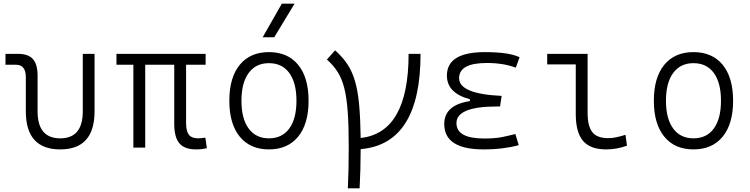

<svg xmlns="http://www.w3.org/2000/svg" viewBox="-20 -815 4142 1060"><path d="M312.5 9.8Q122.6 9.8 122.6 -200.2V-389.2Q122.6 -457.5 67.9 -457.5H10.3V-517.6H79.6Q136.2 -517.6 161.9 -488.8Q187.5 -460 187.5 -397V-200.2Q187.5 -51.3 312.5 -51.3Q437 -51.3 437 -200.2V-517.6H502V-200.2Q502 9.8 312.5 9.8Z M1062 9.8Q998.5 9.8 970.2 -23.9Q941.9 -57.6 941.9 -131.8V-457.5H781.7V0H716.3V-457.5H623V-517.6H1115.2V-457.5H1007.3V-136.7Q1007.3 -91.8 1022.5 -71.5Q1037.6 -51.3 1074.7 -51.3Q1081.5 -51.3 1090.8 -52.2Q1100.1 -53.2 1113.8 -55.2L1122.1 3.4Q1106.9 6.8 1093.5 8.3Q1080.1 9.8 1062 9.8Z M1464.8 9.8Q1361.3 9.8 1303.7 -60.5Q1246.1 -130.9 1246.1 -258.8Q1246.1 -387.2 1303.7 -457.3Q1361.3 -527.3 1464.8 -527.3Q1568.4 -527.3 1626 -457.3Q1683.6 -387.2 1683.6 -258.8Q1683.6 -130.9 1626 -60.5Q1568.4 9.8 1464.8 9.8ZM1464.8 -51.3Q1537.6 -51.3 1577.1 -105.5Q1616.7 -159.7 1616.7 -258.8Q1616.7 -357.9 1577.1 -412.1Q1537.6 -466.3 1464.8 -466.3Q1392.6 -466.3 1352.8 -412.1Q1313 -357.9 1313 -258.8Q1313 -159.7 1352.8 -105.5Q1392.6 -51.3 1464.8 -51.3ZM1430.2 -609.4 1536.1 -794.9H1606.4L1494.1 -609.4Z M1900.4 224.6Q1902.8 176.8 1904.1 119.4Q1905.3 62 1905.3 -4.9Q1905.3 -117.2 1899.9 -195.1Q1894.5 -272.9 1881.3 -326.2Q1868.2 -379.4 1844.5 -417Q1820.8 -454.6 1784.7 -486.3L1830.1 -537.1Q1870.1 -501.5 1897 -461.7Q1923.8 -421.9 1939.7 -367.9Q1955.6 -314 1962.6 -237.8Q1969.7 -161.6 1971.2 -53.2Q2235.8 -82.5 2235.8 -517.6H2301.8Q2301.8 -19.5 1971.2 8.3Q1970.7 133.3 1965.3 224.6Z M2649.4 9.8Q2432.6 9.8 2432.6 -130.4Q2432.6 -235.4 2574.2 -256.8V-267.1Q2447.3 -300.8 2447.3 -397.9Q2447.3 -527.3 2657.2 -527.3Q2790 -527.3 2848.6 -499L2827.6 -441.4Q2759.3 -467.3 2668 -467.3Q2514.6 -467.3 2514.6 -383.3Q2514.6 -296.4 2749.5 -285.6L2740.7 -227.1H2723.6Q2500 -227.1 2500 -135.3Q2500 -50.3 2653.3 -50.3Q2713.9 -50.3 2753.9 -58.6Q2793.9 -66.9 2825.2 -75.2L2843.8 -13.7Q2806.2 -2.9 2757.1 3.4Q2708 9.8 2649.4 9.8Z M3325.7 9.8Q3238.8 9.8 3198.7 -37.4Q3158.7 -84.5 3158.7 -185.5V-459.5H3001V-517.6H3224.1V-190.4Q3224.1 -119.1 3250 -85.7Q3275.9 -52.2 3338.4 -52.2Q3376 -52.2 3433.1 -70.8L3441.4 -10.7Q3385.3 9.8 3325.7 9.8Z M3808.6 9.8Q3705.1 9.8 3647.5 -60.5Q3589.8 -130.9 3589.8 -258.8Q3589.8 -387.2 3647.5 -457.3Q3705.1 -527.3 3808.6 -527.3Q3912.1 -527.3 3969.7 -457.3Q4027.3 -387.2 4027.3 -258.8Q4027.3 -130.9 3969.7 -60.5Q3912.1 9.8 3808.6 9.8ZM3808.6 -51.3Q3881.3 -51.3 3920.9 -105.5Q3960.4 -159.7 3960.4 -258.8Q3960.4 -357.9 3920.9 -412.1Q3881.3 -466.3 3808.6 -466.3Q3736.3 -466.3 3696.5 -412.1Q3656.7 -357.9 3656.7 -258.8Q3656.7 -159.7 3696.5 -105.5Q3736.3 -51.3 3808.6 -51.3Z"/></svg>

Font: Cascadia Code NF Light
Style: Regular
Weight: 300
Monospace: yes
Designer: Aaron Bell
Foundry: Saja Typeworks
Version: Version 2404.023; ttfautohint (v1.8.4)